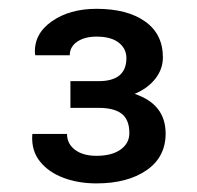

<svg xmlns="http://www.w3.org/2000/svg" viewBox="-20 -742 453 442"><path d="M207 -555.2Q271 -555.2 271 -608.4Q271 -629.9 253.4 -643.8Q235.8 -657.7 202.1 -657.7Q174.8 -657.7 157.7 -646Q140.6 -634.3 140.6 -614.7H61.5L60.5 -617.7Q57.6 -663.6 98.9 -692.6Q140.1 -721.7 202.1 -721.7Q272.9 -721.7 314 -692.6Q355 -663.6 355 -609.9Q355 -583 337.6 -560.8Q320.3 -538.6 290 -525.9Q361.3 -502 361.3 -434.6Q361.3 -380.4 317.4 -350.1Q273.4 -319.8 202.1 -319.8Q160.6 -319.8 126.5 -332.5Q92.3 -345.2 72.3 -369.9Q52.2 -394.5 54.2 -430.7L54.7 -433.6H134.3Q134.3 -411.1 152.6 -397.2Q170.9 -383.3 202.1 -383.3Q237.3 -383.3 257.6 -397.7Q277.8 -412.1 277.8 -435.5Q277.8 -466.3 260.3 -480Q242.7 -493.7 207 -493.7H142.1V-555.2Z"/></svg>

Font: Roboto Slab
Style: Regular
Weight: 400
Designer: Google
Version: Version 2.000; ttfautohint (v1.8.1.43-b0c9)